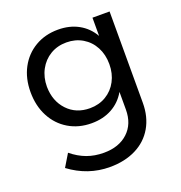

<svg xmlns="http://www.w3.org/2000/svg" viewBox="-134 -647 923 980"><g transform="rotate(-20 327.5 -157.0)"><path d="M567 -529V-33Q567 43 534 100Q501 157 440 187.5Q379 218 298 218Q179 218 80 144L121 76Q160 108 202 123.5Q244 139 294 139Q376 139 425 93.5Q474 48 474 -30V-126Q446 -77 398 -50.5Q350 -24 287 -24Q217 -24 162.5 -56.5Q108 -89 77.5 -147Q47 -205 47 -280Q47 -354 77.5 -411Q108 -468 162.5 -500Q217 -532 287 -532Q350 -532 398 -505.5Q446 -479 474 -430V-529ZM474 -277Q474 -329 452.5 -369.5Q431 -410 392.5 -433Q354 -456 305 -456Q256 -456 217.5 -433Q179 -410 157 -369Q135 -328 135 -277Q136 -199 183 -149Q230 -99 305 -99Q354 -99 392.5 -122Q431 -145 452.5 -185.5Q474 -226 474 -277Z"/></g></svg>

Font: Montserrat arm2
Style: Regular
Weight: 400
Designer: Julieta Ulanovsky
Foundry: Julieta Ulanovsky
Version: Version 6.000